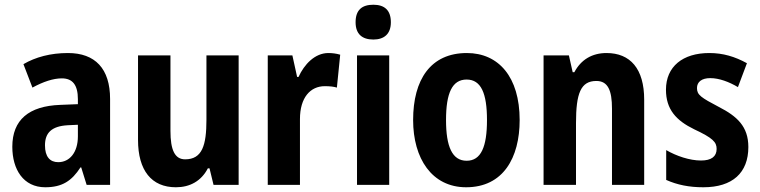

<svg xmlns="http://www.w3.org/2000/svg" viewBox="-20 -781 3212 811"><path d="M267 -557C194 -557 130 -540 79 -510L117 -411C163 -436 205 -450 241 -450C286 -450 309 -423 309 -362V-341L234 -338C102 -333 32 -275 32 -161C32 -65 79 10 171 10C243 10 283 -17 320 -74H323L346 0H445V-363C445 -491 382 -557 267 -557ZM266 -252 309 -254V-205C309 -137 274 -96 226 -96C191 -96 170 -119 170 -167C170 -220 198 -248 266 -252Z M988 -547H852V-275C852 -167 834 -108 762 -108C718 -108 700 -148 700 -228V-547H563V-190C563 -61 620 10 723 10C782 10 830 -16 858 -70H865L882 0H988Z M1367 -557C1310 -557 1265 -509 1241 -456H1235L1215 -547H1111V0H1247V-278C1247 -369 1291 -417 1352 -417C1374 -417 1390 -415 1403 -411L1417 -550C1400 -555 1383 -557 1367 -557Z M1557 -761C1509 -761 1482 -739 1482 -687C1482 -637 1510 -614 1557 -614C1602 -614 1631 -637 1631 -687C1631 -738 1604 -761 1557 -761ZM1624 -547H1488V0H1624Z M2175 -274C2175 -456 2086 -557 1952 -557C1799 -557 1725 -445 1725 -274C1725 -112 1804 10 1949 10C2105 10 2175 -114 2175 -274ZM1864 -274C1864 -388 1890 -445 1951 -445C2012 -445 2037 -387 2037 -274C2037 -161 2012 -102 1951 -102C1890 -102 1864 -162 1864 -274Z M2542 -557C2481 -557 2434 -529 2406 -476H2399L2383 -547H2276V0H2413V-261C2413 -387 2433 -439 2499 -439C2548 -439 2565 -399 2565 -322V0H2701V-360C2701 -491 2642 -557 2542 -557Z M3141 -160C3141 -247 3093 -290 3017 -329C2941 -369 2924 -380 2924 -409C2924 -435 2944 -451 2980 -451C3018 -451 3060 -435 3097 -413L3135 -514C3084 -542 3034 -557 2976 -557C2864 -557 2793 -500 2793 -402C2793 -319 2836 -272 2912 -235C2991 -198 3007 -181 3007 -152C3007 -120 2985 -103 2941 -103C2893 -103 2837 -122 2794 -147V-21C2841 0 2891 10 2951 10C3074 10 3141 -51 3141 -160Z"/></svg>

Font: Noto Sans Lao Looped Condensed
Style: Bold
Weight: 700
Width: 3
Designer: Mark Frömberg, Ben Mitchell
Foundry: The Fontpad Ltd
Version: Version 1.002